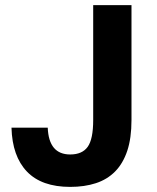

<svg xmlns="http://www.w3.org/2000/svg" viewBox="-20 -720 615 752"><path d="M255 12Q143 12 85.5 -48Q28 -108 25 -220H167Q171 -115 255 -115Q302 -115 323.5 -145Q345 -175 345 -250V-700H495V-250Q495 -179 478.5 -129.5Q462 -80 431 -48.5Q400 -17 355.5 -2.5Q311 12 255 12Z"/></svg>

Font: Golos Text DemiBold
Style: Regular
Weight: 600
Designer: A.Korolkova, Vitaly Kuzmin
Foundry: ParaType Ltd
Version: Version 2.002